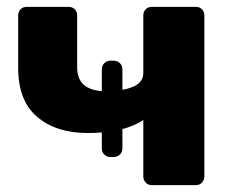

<svg xmlns="http://www.w3.org/2000/svg" viewBox="-20 -540 679 560"><path d="M423 0Q412 0 405 -7.5Q398 -15 398 -25V-190Q370 -171 329 -161.5Q288 -152 236 -152Q144 -152 88.5 -199Q33 -246 33 -342V-495Q33 -506 40 -513Q47 -520 58 -520H180Q191 -520 198 -513Q205 -506 205 -495V-344Q205 -308 226.5 -291Q248 -274 288 -274Q336 -274 367 -286.5Q398 -299 398 -327V-495Q398 -506 405 -513Q412 -520 423 -520H551Q562 -520 569 -513Q576 -506 576 -495V-25Q576 -15 569 -7.5Q562 0 551 0ZM277 -338Q277 -349 284.5 -356Q292 -363 302 -363H311Q322 -363 329.5 -356Q337 -349 337 -338V-107Q337 -96 329.5 -89Q322 -82 311 -82H302Q292 -82 284.5 -89Q277 -96 277 -107Z"/></svg>

Font: Rubik
Style: Bold
Weight: 700
Designer: Hubert and Fischer
Foundry: Hubert and Fischer
Version: Version 2.300;gftools[0.9.30]